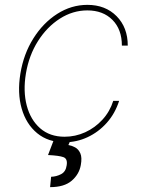

<svg xmlns="http://www.w3.org/2000/svg" viewBox="-20 -574 593 790"><path d="M245.7 11.4Q178.3 11.4 133 -25.9Q87.7 -63.2 69.2 -127.3Q50.8 -191.4 63.9 -271.3Q77.1 -351.9 117.2 -415.8Q157.3 -479.8 215.4 -516.9Q273.4 -554 339.5 -554Q413.7 -554 459.7 -507.5Q505.7 -460.9 505.7 -386.4H481.5Q481.5 -453.1 442.6 -492.2Q403.8 -531.2 339.5 -531.2Q279.5 -531.2 226.4 -497.3Q173.3 -463.4 136.2 -404.8Q99.1 -346.2 86.6 -271.3Q74.6 -198.9 90 -139.9Q105.5 -81 145.2 -46.2Q185 -11.4 245.7 -11.4Q290.1 -11.4 330.6 -29.8Q371.1 -48.3 401.6 -81.7Q432.2 -115.1 446 -159.1H470.2Q453.5 -106.9 419.4 -68.7Q385.3 -30.5 340.4 -9.6Q295.5 11.4 245.7 11.4ZM203.1 -2.8H272.7L261.4 22.7Q274.9 24.9 288.9 32.3Q302.9 39.8 310.5 56.8Q318.2 73.9 312.5 105.1Q305.8 143.1 275 169.6Q244.3 196 186.1 196L190.3 153.4Q212 152.7 231.4 142.6Q250.7 132.5 254.3 106.5Q258.9 79.2 240.9 72.6Q223 66.1 177.6 63.9Z"/></svg>

Font: Inter UI Thin
Style: Italic
Weight: 100
Italic angle: -9.39999°
Designer: Rasmus Andersson
Foundry: rsms
Version: 3.2;8d6f07862